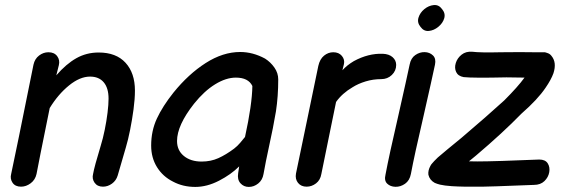

<svg xmlns="http://www.w3.org/2000/svg" viewBox="-20 -736 2218 757"><path d="M63 0Q83 0 101 -13.5Q119 -27 124 -50L140 -132L176 -310Q209 -364 252 -399Q295 -434 335 -434Q370 -434 389 -411.5Q408 -389 408 -347Q408 -324 404 -291.5Q400 -259 393 -224.5Q386 -190 377 -161Q352 -79 347 -50Q342 -31 353 -15.5Q364 0 386 0Q405 0 421.5 -12Q438 -24 444 -44Q469 -132 476 -154Q485 -184 493 -224Q501 -264 506.5 -305Q512 -346 512 -379Q512 -448 475 -488.5Q438 -529 369 -529Q321 -529 281 -506.5Q241 -484 202 -439L212 -479Q217 -499 205.5 -514.5Q194 -530 171 -530Q151 -530 134 -517Q117 -504 112 -481Q41 -128 24 -50Q19 -31 29.5 -15.5Q40 0 63 0Z M750 1Q796 1 843.5 -23.5Q891 -48 923 -80L919 -53Q915 -28 928 -13.5Q941 1 961 1Q981 1 998 -12.5Q1015 -26 1019 -50Q1027 -96 1041 -160Q1057 -232 1068 -297Q1077 -356 1077 -423Q1077 -448 1062 -469.5Q1047 -491 1025 -505Q977 -531 927 -531Q859 -531 791 -487.5Q723 -444 664 -371Q621 -317 598.5 -268.5Q576 -220 576 -162Q576 -114 599 -77Q622 -40 662 -20Q701 1 750 1ZM775 -99Q732 -99 705 -121Q678 -143 678 -180Q678 -242 745 -327Q785 -377 828 -403.5Q871 -430 910 -430Q959 -430 975 -397Q974 -324 946 -196Q938 -186 927 -173Q916 -160 903 -150Q871 -126 841 -112.5Q811 -99 775 -99Z M1189 0Q1209 0 1226 -13Q1243 -26 1247 -50L1279 -207L1305 -334Q1329 -368 1370 -392Q1392 -406 1421.5 -415Q1451 -424 1483 -424Q1508 -424 1525 -440.5Q1542 -457 1542 -480Q1542 -498 1528 -510.5Q1514 -523 1489 -524Q1432 -526 1375 -495Q1348 -479 1330 -459L1336 -483Q1340 -501 1328 -515.5Q1316 -530 1294 -530Q1274 -530 1257.5 -516.5Q1241 -503 1235 -476L1189 -254L1147 -52Q1143 -30 1155 -15Q1167 0 1189 0Z M1500 -48Q1494 -24 1506.5 -12Q1519 0 1539 0.5Q1559 1 1577 -11.5Q1595 -24 1600 -50Q1614 -125 1650 -279Q1685 -433 1695 -481Q1700 -505 1687 -517.5Q1674 -530 1654.5 -530.5Q1635 -531 1617.5 -519Q1600 -507 1595 -481Q1585 -433 1550 -278Q1514 -123 1500 -48ZM1723 -700Q1710 -718 1690 -716Q1670 -714 1653 -700Q1636 -686 1630 -666.5Q1624 -647 1638 -630Q1651 -612 1671 -614Q1691 -616 1708.5 -630.5Q1726 -645 1731.5 -664Q1737 -683 1723 -700Z M1883 0Q1933 -1 2005 -4Q2077 -7 2085 -7Q2111 -7 2126.5 -22Q2142 -37 2145.5 -57Q2149 -77 2139.5 -92Q2130 -107 2106 -107Q2098 -107 2026 -104Q1955 -101 1903 -100Q1858 -99 1829 -100L1857 -123Q1962 -212 2036 -288Q2100 -344 2131 -390Q2153 -422 2162 -447Q2176 -490 2154 -516Q2148 -524 2138 -527L2132 -529Q2130 -529 2128 -530H2085Q2038 -531 1956 -530Q1873 -528 1842 -532Q1817 -534 1800 -520.5Q1783 -507 1777 -487.5Q1771 -468 1778.5 -452Q1786 -436 1808 -432Q1844 -428 1977 -431Q2010 -431 2048 -430Q2022 -394 1968 -340Q1900 -278 1800 -193L1744 -147L1706 -115L1692 -101Q1687 -96 1684 -92Q1680 -88 1677 -82Q1667 -64 1669 -47Q1674 -26 1694 -15Q1703 -11 1715 -8Q1732 -4 1761 -2Q1805 1 1883 0Z"/></svg>

Font: Balsamiq Sans
Style: Italic
Weight: 400
Italic angle: -12°
Designer: Michael Angeles
Foundry: Balsamiq SRL
Version: Version 1.020; ttfautohint (v1.8.4.7-5d5b);gftools[0.9.26]